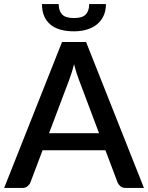

<svg xmlns="http://www.w3.org/2000/svg" viewBox="-22 -927 730 947"><path d="M466.5 -270 367.5 -533Q355.5 -563.5 343 -610.5Q337.5 -587 331 -567.2Q324.5 -547.5 319 -532.5L220 -270ZM688 0H597.5Q582 0 572.5 -7.8Q563 -15.5 558 -27L498 -186H188L128 -27Q124 -17 114 -8.5Q104 0 89 0H-1.5L284 -720H402.5ZM343 -772.5Q306.5 -772.5 277.2 -780.5Q248 -788.5 227.5 -805.2Q207 -822 196 -847.2Q185 -872.5 185 -907H267.5Q267.5 -874.5 284 -856.2Q300.5 -838 343 -838Q385 -838 401.5 -856.2Q418 -874.5 418 -907H500.5Q500.5 -875.5 489.5 -850.5Q478.5 -825.5 458 -808.2Q437.5 -791 408.5 -781.8Q379.5 -772.5 343 -772.5Z"/></svg>

Font: Lato 2
Style: Regular
Weight: 600
Designer: Lukasz Dziedzic with Adam Twardoch and Botio Nikoltchev
Foundry: tyPoland Lukasz Dziedzic
Version: Version 2.015; 2015-08-06; http://www.latofonts.com/